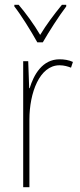

<svg xmlns="http://www.w3.org/2000/svg" viewBox="-20 -783 336 803"><path d="M136 -606H159C185 -651 225 -714 257 -756V-763H239C204 -720 174 -680 148 -637C123 -680 87 -729 58 -763H40V-756C67 -722 110 -653 136 -606ZM229 -535C157 -535 121 -470 104 -414H102L98 -527H77V0H103V-283C103 -394 145 -510 229 -510C248 -510 264 -505 277 -500L285 -524C268 -532 248 -535 229 -535Z"/></svg>

Font: Noto Sans Armenian Condensed Thin
Style: Regular
Weight: 100
Width: 3
Designer: Monotype Design Team
Foundry: Monotype Imaging Inc.
Version: Version 2.008